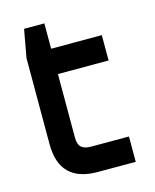

<svg xmlns="http://www.w3.org/2000/svg" viewBox="-95 -666 591 732"><g transform="rotate(-15 200.0 -300.0)"><path d="M350 -100H200Q175 -100 162.5 -111Q150 -122 150 -150V-400H350V-500H150V-600H70L50 -490V-150Q50 0 200 0H350Z"/></g></svg>

Font: Millimetre
Style: Regular
Weight: 500
Designer: Jérémy Landes
Version: Version 1.0